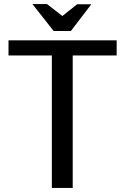

<svg xmlns="http://www.w3.org/2000/svg" viewBox="-20 -928 618 948"><path d="M236 -654H22V-729H556V-654H339V0H236ZM288 -849 361 -907H431L330 -775H245L140 -908H212Z"/></svg>

Font: Rosario Medium
Style: Regular
Weight: 500
Version: Version 1.201